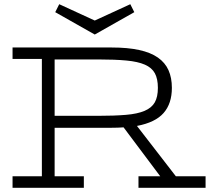

<svg xmlns="http://www.w3.org/2000/svg" viewBox="-20 -898 1003 918"><path d="M642.1 -55.2H746.1L570.8 -289.1Q557.6 -288.1 543.5 -287.6Q529.3 -287.1 514.2 -287.1H241.2V-55.2H380.9V0H40V-55.2H180.2V-616.2H40V-670.9H514.2Q590.8 -670.9 645.5 -658.9Q700.2 -647 734.9 -622.8Q769.5 -598.6 785.6 -562.5Q801.8 -526.4 801.8 -478Q801.8 -402.8 762.2 -357.7Q722.7 -312.5 634.8 -295.9L820.8 -55.2H962.9V0H642.1ZM734.9 -478Q734.9 -521 720.5 -547.6Q706.1 -574.2 672.6 -588.9Q639.2 -603.5 584.5 -608.6Q529.8 -613.8 449.2 -613.8H241.2V-344.2H446.8Q527.3 -344.2 582.3 -348.9Q637.2 -353.5 671.1 -367.9Q705.1 -382.3 720 -408.4Q734.9 -434.6 734.9 -478ZM622.1 -839.8 433.1 -732.9 244.1 -839.8 263.2 -877.9 433.1 -799.8 603 -877.9Z"/></svg>

Font: Stint Ultra Expanded
Style: Regular
Weight: 400
Width: 7
Designer: Astigmatic (AOETI)
Foundry: Astigmatic (AOETI)
Version: Version 1.000